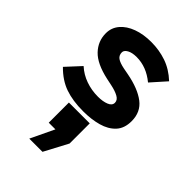

<svg xmlns="http://www.w3.org/2000/svg" viewBox="-235 -582 997 997"><g transform="rotate(45 263.5 -83.5)"><path d="M272 20Q196 20 140 0.5Q84 -19 35 -69L108 -148Q141 -118 183.5 -103Q226 -88 273 -88Q309 -88 333.5 -98Q358 -108 358 -128Q358 -148 336 -160Q314 -172 280 -179L242 -187Q150 -207 109.5 -249.5Q69 -292 69 -350Q69 -391 95 -421.5Q121 -452 166 -468.5Q211 -485 269 -485Q327 -485 379.5 -467Q432 -449 478 -406L405 -324Q342 -376 270 -376Q237 -376 217.5 -365Q198 -354 198 -339Q198 -317 214 -305.5Q230 -294 265 -287L302 -280Q390 -263 438.5 -226Q487 -189 487 -122Q487 -69 458 -38Q429 -7 380.5 6.5Q332 20 272 20ZM188 40H341V188L272 318H175L237 188H188Z"/></g></svg>

Font: Kreadon
Style: Bold
Weight: 700
Designer: Reiya WATANABE
Foundry: StudioGnu
Version: Version 1.003; ttfautohint (v1.8.4.7-5d5b);gftools[0.9.32]